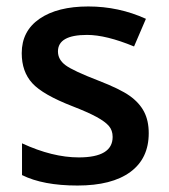

<svg xmlns="http://www.w3.org/2000/svg" viewBox="-20 -570 527 600"><path d="M444.8 -153.8Q444.8 -74.7 387.2 -32.5Q329.6 9.8 222.2 9.8Q114.3 9.8 48.8 -22.9V-122.1Q144 -78.1 226.1 -78.1Q332 -78.1 332 -142.1Q332 -162.6 320.3 -176.3Q308.6 -189.9 281.7 -204.6Q254.9 -219.2 207 -237.8Q113.8 -273.9 80.8 -310.1Q47.9 -346.2 47.9 -403.8Q47.9 -473.1 103.8 -511.5Q159.7 -549.8 255.9 -549.8Q351.1 -549.8 436 -511.2L398.9 -424.8Q311.5 -460.9 252 -460.9Q161.1 -460.9 161.1 -409.2Q161.1 -383.8 184.8 -366.2Q208.5 -348.6 288.1 -317.9Q355 -292 385.3 -270.5Q415.5 -249 430.2 -220.9Q444.8 -192.9 444.8 -153.8Z"/></svg>

Font: f0_1792           
Style: Regular
Weight: 600
Foundry: Ascender Corporation
Version: Version 1.10